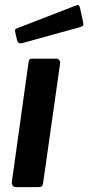

<svg xmlns="http://www.w3.org/2000/svg" viewBox="-20 -772 364 792"><path d="M158 -18Q156 -6 152 -3Q148 0 135 0H48Q37 0 32.5 -6Q28 -12 29 -22L98 -517Q100 -525 102.5 -527.5Q105 -530 112 -530H213Q220 -530 224.5 -524Q229 -518 228 -511ZM310 -740 323 -680Q325 -672 323 -667.5Q321 -663 310 -660L71 -594Q61 -592 56 -596Q51 -600 50 -608L43 -638Q40 -652 47 -654L295 -750Q300 -753 304 -750.5Q308 -748 310 -740Z"/></svg>

Font: Libre Franklin Thin SemiBold
Style: Italic
Weight: 600
Italic angle: -8°
Version: Version 3.000